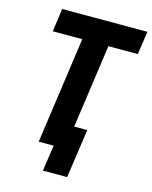

<svg xmlns="http://www.w3.org/2000/svg" viewBox="-124 -781 793 1001"><g transform="rotate(15 272.5 -280.0)"><path d="M206 140 240 -91 230 -124H375L337 140ZM146 0 227 -575H68L85 -700H545L527 -575H368L287 0Z"/></g></svg>

Font: Finlandica SemiBold
Style: Italic
Weight: 600
Italic angle: -8°
Designer: Niklas Ekholm, Juho Hiilivirta, Jaakko Suomalainen
Foundry: Helsinki Type Studio
Version: Version 1.063